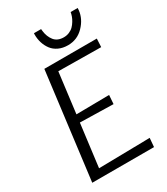

<svg xmlns="http://www.w3.org/2000/svg" viewBox="-232 -1069 1020 1170"><g transform="rotate(-30 278.0 -483.5)"><path d="M351.1 -799.3Q314.5 -799.3 285.9 -812.7Q257.3 -826.2 240.5 -848.9Q223.6 -871.6 215.1 -898.9Q206.5 -926.3 206.5 -956.5Q206.5 -963.9 207 -966.8H257.3Q257.3 -959.5 258.8 -952.1Q263.7 -911.1 286.1 -882.6Q308.6 -854 353.5 -854Q374 -854 392.1 -861.8Q410.2 -869.6 422.1 -881.8Q434.1 -894 443.6 -909.7Q453.1 -925.3 458 -939.2Q462.9 -953.1 465.3 -966.8H514.6Q515.1 -960 513.7 -951.2Q507.3 -893.1 461.9 -846.2Q416.5 -799.3 351.1 -799.3ZM59.1 0 153.3 -747.1H522.5L519.5 -688.5L219.7 -691.9L184.1 -409.2L415.5 -412.1L411.1 -350.1L177.2 -355.5L139.2 -55.7L499 -62L493.7 0Z"/></g></svg>

Font: HaufeMerriweatherSansLt
Style: Italic
Weight: 300
Designer: Eben Sorkin ( eben@eyebytes.com )
Foundry: Eben Sorkin
Version: Version 1.56